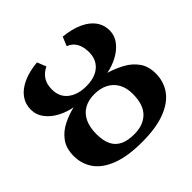

<svg xmlns="http://www.w3.org/2000/svg" viewBox="-189 -929 1119 1119"><g transform="rotate(-45 370.0 -370.0)"><path d="M370 11Q253 11 177.8 -17.8Q102.5 -46.5 66.5 -97.2Q30.5 -148 30.5 -213Q30.5 -276 59.5 -316Q88.5 -356 134.5 -379.5Q180.5 -403 231 -415Q183.5 -423.5 141 -446Q98.5 -468.5 71.8 -503.2Q45 -538 45 -582.5Q45 -628 70.8 -663.5Q96.5 -699 145.8 -721.8Q195 -744.5 265 -751L287.5 -695.5Q253.5 -679.5 234.2 -651Q215 -622.5 215 -578Q215 -516 258.2 -482.5Q301.5 -449 371 -449Q417.5 -449 451.5 -464.2Q485.5 -479.5 504 -508.5Q522.5 -537.5 522.5 -578.5Q522.5 -623 505.5 -653Q488.5 -683 454.5 -695.5L477.5 -751Q548.5 -744 597.5 -721.2Q646.5 -698.5 671.8 -663.5Q697 -628.5 697 -583.5Q697 -541 670.8 -506.8Q644.5 -472.5 602.2 -449.8Q560 -427 512.5 -418Q564 -402.5 608.8 -378Q653.5 -353.5 681.5 -314.2Q709.5 -275 709.5 -215Q709.5 -148.5 672.8 -97.5Q636 -46.5 561 -17.8Q486 11 370 11ZM370 -53.5Q445 -53.5 487.8 -95.8Q530.5 -138 530.5 -227Q530.5 -276.5 510.8 -311.8Q491 -347 455 -365.5Q419 -384 370.5 -384Q320 -384 285 -363.2Q250 -342.5 232.2 -303.8Q214.5 -265 214.5 -211Q214.5 -156.5 231.2 -121.8Q248 -87 282.8 -70.2Q317.5 -53.5 370 -53.5Z"/></g></svg>

Font: Merriweather ExtraBold
Style: Regular
Weight: 800
Version: Version 2.100